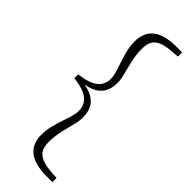

<svg xmlns="http://www.w3.org/2000/svg" viewBox="-306 -791 984 984"><g transform="rotate(45 186.0 -299.0)"><path d="M43 -285C143 -274 178 -237 178 -181C178 -129 128 -46 128 39C128 124 180 171 299 171H340V141L304 139C209 131 181 104 181 37C181 -47 217 -119 217 -173C217 -236 188 -286 101 -299C188 -312 217 -362 217 -425C217 -478 181 -550 181 -634C181 -702 209 -729 304 -736L340 -739V-769H299C180 -769 128 -721 128 -636C128 -551 178 -469 178 -417C178 -361 143 -324 43 -313Z"/></g></svg>

Font: Noto Serif CJK HK ExtraLight
Style: Regular
Weight: 200
Designer: Ryoko NISHIZUKA 西塚涼子 (kana & ideographs); Frank Grießhammer (Latin, Greek & Cyrillic); Wenlong ZHANG 张文龙 (bopomofo); San
Foundry: Adobe
Version: Version 2.001;hotconv 1.1.0;makeotfexe 2.6.0